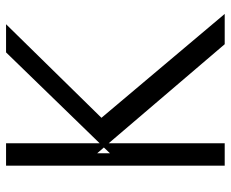

<svg xmlns="http://www.w3.org/2000/svg" viewBox="-84 -678 762 634"><g transform="rotate(-90 297.0 -361.0)"><path d="M127 -399 108 -379V-421ZM468 0H568L225 -407L534 -722H441L141 -413V-722H67V0H141V-383Z"/></g></svg>

Font: Perun Light
Style: Regular
Weight: 300
Foundry: Copyright (c) Stefan Peev, Context Ltd, 2016
Version: Version 1.089